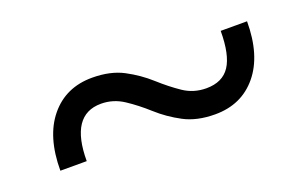

<svg xmlns="http://www.w3.org/2000/svg" viewBox="-35 -450 570 356"><g transform="rotate(-20 250.0 -272.0)"><path d="M40 -201Q40 -268 71 -305.5Q102 -343 154 -343Q190 -343 215.5 -329.5Q241 -316 261.5 -297.5Q282 -279 302 -265.5Q322 -252 347 -252Q379 -252 393.5 -274Q408 -296 408 -343H460Q460 -276 429 -238.5Q398 -201 346 -201Q310 -201 284.5 -214.5Q259 -228 238.5 -246.5Q218 -265 197.5 -278.5Q177 -292 153 -292Q92 -292 92 -201Z"/></g></svg>

Font: Spectral
Style: Regular
Weight: 400
Designer: Jean-Baptiste Levee
Foundry: Production Type
Version: Version 2.001